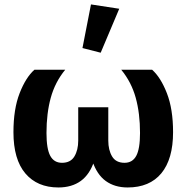

<svg xmlns="http://www.w3.org/2000/svg" viewBox="-20 -829 839 864"><path d="M242.9 14.6Q147.7 14.6 94.1 -48.6Q40.5 -111.8 40.5 -234.1Q40.5 -338.1 68.2 -409.3Q95.9 -480.5 134.8 -515.1H273.4Q227.8 -459.5 208.5 -389.3Q189.2 -319.1 189.2 -230.5Q189.2 -158.9 206.2 -127.7Q223.1 -96.4 259 -96.4Q297.6 -96.4 314.8 -125.1Q332 -153.8 332 -196.3V-346.4H467.3V-196.3Q467.3 -153.8 484.4 -125.1Q501.5 -96.4 540.5 -96.4Q576.2 -96.4 593.1 -127.7Q610.1 -158.9 610.1 -230.5Q610.1 -318.8 590.7 -389.2Q571.3 -459.5 525.6 -515.1H664.6Q703.4 -480.5 731.1 -409.3Q758.8 -338.1 758.8 -234.1Q758.8 -113.3 706.1 -49.3Q653.3 14.6 554.2 14.6Q496.3 14.6 456.1 -14.4Q415.8 -43.5 395.3 -105.7H404.3Q384.5 -44.7 343.9 -15Q303.2 14.6 242.9 14.6ZM433.1 -591.8 351.1 -612.8 389.4 -809.1 516.6 -789.6Z"/></svg>

Font: RobotoFlex
Style: Regular
Weight: 400
Designer: Berlow after Robertson
Foundry: Google
Version: Version 2.136